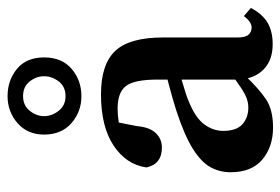

<svg xmlns="http://www.w3.org/2000/svg" viewBox="-140 -608 759 520"><g transform="rotate(-90 240.0 -347.5)"><path d="M155 12Q103 12 68.5 -17Q34 -46 34 -103Q34 -133 48 -158Q62 -183 98 -205.5Q134 -228 201 -250Q229 -259 270.5 -270Q312 -281 345 -289V-252Q314 -244 279 -234Q244 -224 225 -216Q181 -198 163.5 -174Q146 -150 146 -123Q146 -87 164 -71Q182 -55 209 -55Q221 -55 233 -59Q245 -63 264.5 -76Q284 -89 319 -115L331 -65H297Q260 -26 231.5 -7Q203 12 155 12ZM381 11Q338 11 313 -13Q288 -37 285 -79V-300Q285 -364 267.5 -386.5Q250 -409 206 -409Q190 -409 169.5 -406Q149 -403 121 -394L173 -428L159 -357Q156 -322 140 -305.5Q124 -289 101 -289Q56 -289 47 -331Q55 -386 106.5 -420Q158 -454 245 -454Q326 -454 362.5 -415.5Q399 -377 399 -286V-84Q399 -63 406.5 -54.5Q414 -46 426 -46Q441 -46 457 -67L479 -48Q462 -16 438.5 -2.5Q415 11 381 11ZM240 -550Q266 -550 280 -568.5Q294 -587 294 -608Q294 -629 280 -647Q266 -665 240 -665Q215 -665 200.5 -647Q186 -629 186 -608Q186 -587 200.5 -568.5Q215 -550 240 -550ZM240 -507Q198 -507 167 -534Q136 -561 136 -608Q136 -653 167 -680Q198 -707 240 -707Q283 -707 314 -681.5Q345 -656 345 -608Q345 -560 314 -533.5Q283 -507 240 -507Z"/></g></svg>

Font: Lisu Bosa ExtraBold
Style: Regular
Weight: 800
Designer: David Morse, Annie Olsen, Victor Gaultney, Frank Grießhammer (Latin)
Foundry: SIL International
Version: Version 2.000